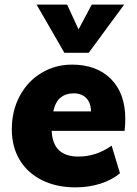

<svg xmlns="http://www.w3.org/2000/svg" viewBox="-20 -801 593 829"><path d="M521 -287Q521 -263 518 -236H203Q206 -179 235 -152Q264 -125 319 -125Q395 -125 462 -172L498 -53Q464 -24 413.5 -8Q363 8 306 8Q224 8 161.5 -23Q99 -54 65 -110.5Q31 -167 31 -243Q31 -323 65.5 -387Q100 -451 159.5 -486.5Q219 -522 291 -522Q397 -522 459 -460Q521 -398 521 -287ZM210 -320H373Q372 -358 352 -378Q332 -398 298 -398Q264 -398 241.5 -379.5Q219 -361 210 -320ZM516 -781 363 -573H258L138 -781H270L319 -674L376 -781Z"/></svg>

Font: Muli Black
Style: Italic
Weight: 900
Italic angle: -4.541°
Designer: Vernon Adams
Foundry: Vernon Adams
Version: Version 2.001